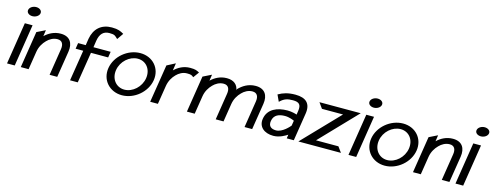

<svg xmlns="http://www.w3.org/2000/svg" viewBox="-23 -1314 5120 1995"><g transform="rotate(15 2537.0 -316.5)"><path d="M115 -593C110 -563 139 -542 174 -542C209 -542 244 -563 249 -593C254 -623 225 -644 190 -644C155 -644 120 -623 115 -593ZM47 0H130L201 -451H118Z M195 0H279L310 -196C319 -252 347 -296 378 -327C405 -355 444 -379 490 -379C541 -379 559 -341 550 -286L505 0H587L632 -283C647 -378 606 -443 508 -443C435 -443 379 -410 338 -371L348 -438L257 -393Z M696 -332H778L725 0H808L861 -332H1046L1056 -395H871L882 -468C894 -541 929 -580 994 -580C1053 -580 1057 -568 1082 -545L1087 -541L1134 -609L1130 -611C1100 -628 1074 -643 1004 -643C892 -643 819 -579 799 -467L788 -395H706Z M1077 -226C1056 -95 1150 11 1284 11C1418 11 1544 -95 1565 -226C1586 -357 1493 -462 1359 -462C1225 -462 1098 -357 1077 -226ZM1159 -226C1174 -323 1260 -399 1349 -399C1438 -399 1498 -323 1483 -226C1468 -129 1383 -52 1294 -52C1205 -52 1144 -129 1159 -226Z M1587 0H1670L1702 -201C1711 -257 1738 -301 1769 -332C1796 -360 1835 -384 1881 -384C1926 -384 1933 -378 1949 -365L1953 -362L1998 -424L1994 -427C1969 -439 1957 -448 1899 -448C1826 -448 1771 -415 1730 -376L1742 -455L1652 -408Z M1982 0H2066L2097 -196C2106 -252 2134 -296 2165 -327C2192 -355 2231 -379 2277 -379C2328 -379 2346 -341 2337 -286L2292 0H2376L2407 -196C2416 -252 2444 -296 2475 -327C2502 -355 2541 -379 2587 -379C2638 -379 2656 -341 2647 -286L2602 0H2684L2729 -283C2744 -378 2703 -443 2605 -443C2525 -443 2467 -404 2424 -360L2423 -359L2421 -347C2412 -405 2370 -443 2295 -443C2222 -443 2166 -410 2125 -371L2135 -438L2044 -393Z M2763 -132C2749 -45 2814 11 2913 11C2979 11 3038 -25 3062 -41L3056 0H3132L3179 -298C3197 -409 3142 -462 3027 -462C2946 -462 2895 -444 2849 -418L2845 -416L2878 -345L2883 -350C2924 -389 2959 -399 3017 -399C3084 -399 3108 -375 3097 -304L3091 -265C3077 -270 3036 -282 2990 -282C2880 -282 2780 -241 2763 -132ZM2850 -132C2861 -201 2917 -220 2980 -220C3025 -220 3069 -201 3080 -196L3071 -141C3062 -130 2995 -51 2926 -51C2873 -51 2841 -76 2850 -132Z M3181 0H3639L3596 -59H3355L3731 -451H3287L3330 -391H3557Z M3788 -593C3783 -563 3812 -542 3847 -542C3882 -542 3917 -563 3922 -593C3927 -623 3898 -644 3863 -644C3828 -644 3793 -623 3788 -593ZM3720 0H3803L3874 -451H3791Z M3904 -226C3883 -95 3977 11 4111 11C4245 11 4371 -95 4392 -226C4413 -357 4320 -462 4186 -462C4052 -462 3925 -357 3904 -226ZM3986 -226C4001 -323 4087 -399 4176 -399C4265 -399 4325 -323 4310 -226C4295 -129 4210 -52 4121 -52C4032 -52 3971 -129 3986 -226Z M4414 0H4498L4529 -196C4538 -252 4566 -296 4597 -327C4624 -355 4663 -379 4709 -379C4760 -379 4778 -341 4769 -286L4724 0H4806L4851 -283C4866 -378 4825 -443 4727 -443C4654 -443 4598 -410 4557 -371L4567 -438L4476 -393Z M4939 -593C4934 -563 4963 -542 4998 -542C5033 -542 5068 -563 5073 -593C5078 -623 5049 -644 5014 -644C4979 -644 4944 -623 4939 -593ZM4871 0H4954L5025 -451H4942Z"/></g></svg>

Font: Charger Sport
Style: DfBdObl
Weight: 400
Designer: Jasper
Foundry: Cannot Into Space Fonts
Version: Version 1.1